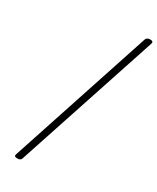

<svg xmlns="http://www.w3.org/2000/svg" viewBox="-282 -1155 1070 1308"><g transform="rotate(30 253.0 -501.5)"><path d="M104 76Q76 76 83 57L451 -1059Q458 -1079 485 -1079Q511 -1079 505 -1059L136 57Q131 76 104 76Z"/></g></svg>

Font: Playwrite RO ExtraLight
Style: Regular
Weight: 250
Version: Version 1.002